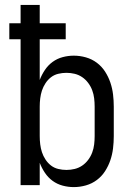

<svg xmlns="http://www.w3.org/2000/svg" viewBox="-20 -755 540 783"><path d="M281 8Q258 8 235.5 2Q213 -4 194.5 -17.5Q176 -31 163 -50.5Q150 -70 142 -91V0H64V-595H18V-660H64V-735H142V-660H248V-595H142V-429Q150 -450 163 -469.5Q176 -489 194.5 -502.5Q213 -516 235.5 -522Q258 -528 281 -528Q306 -528 330.5 -521Q355 -514 375 -499Q395 -484 408.5 -463Q422 -442 430 -418.5Q438 -395 441 -370Q444 -345 444 -320V-200Q444 -175 441 -150Q438 -125 430 -101.5Q422 -78 408.5 -57Q395 -36 375 -21Q355 -6 330.5 1Q306 8 281 8ZM251 -62Q268 -62 284.5 -66Q301 -70 315 -79.5Q329 -89 339.5 -103Q350 -117 356 -133Q362 -149 364 -166Q366 -183 366 -200V-320Q366 -337 364 -354Q362 -371 356 -387Q350 -403 339.5 -417Q329 -431 315 -440.5Q301 -450 284.5 -454Q268 -458 251 -458Q234 -458 217.5 -454Q201 -450 188 -440Q175 -430 165.5 -415.5Q156 -401 151 -385.5Q146 -370 144 -353.5Q142 -337 142 -320V-200Q142 -183 144 -166.5Q146 -150 151 -134.5Q156 -119 165.5 -104.5Q175 -90 188 -80Q201 -70 217.5 -66Q234 -62 251 -62Z"/></svg>

Font: Iosevka Term SS14
Style: Regular
Weight: 400
Monospace: yes
Designer: Belleve Invis
Foundry: Belleve Invis
Version: Version 24.1.1; ttfautohint (v1.8.4)